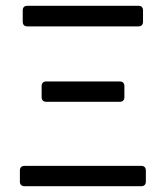

<svg xmlns="http://www.w3.org/2000/svg" viewBox="-20 -644 573 664"><path d="M58.6 -608.4V-568.4C58.6 -558.6 64.5 -552.7 74.2 -552.7H459C468.8 -552.7 474.6 -558.6 474.6 -568.4V-608.4C474.6 -618.2 468.8 -624 459 -624H74.2C64.5 -624 58.6 -618.2 58.6 -608.4ZM124 -346.7V-307.6C124 -297.9 129.9 -292 139.6 -292H394.5C404.3 -292 410.2 -297.9 410.2 -307.6V-346.7C410.2 -356.4 404.3 -362.3 394.5 -362.3H139.6C129.9 -362.3 124 -356.4 124 -346.7ZM48.8 -54.7V-15.6C48.8 -5.9 54.7 0 64.5 0H468.8C478.5 0 484.4 -5.9 484.4 -15.6V-54.7C484.4 -64.5 478.5 -70.3 468.8 -70.3H64.5C54.7 -70.3 48.8 -64.5 48.8 -54.7Z"/></svg>

Font: Ed Sans Neue
Style: Regular
Weight: 400
Designer: Stephen Hutchings
Version: Version 1.004;PS 001.004;hotconv 1.0.88;makeotf.lib2.5.64775